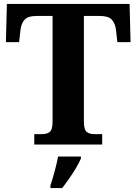

<svg xmlns="http://www.w3.org/2000/svg" viewBox="-20 -734 693 975"><path d="M154 0V-53H196Q218 -53 232.5 -64Q247 -75 247 -118V-653H167Q122 -653 105 -634Q88 -615 84 -582L77 -520H10L15 -714H638L643 -520H576L569 -582Q565 -615 548 -634Q531 -653 486 -653H406V-118Q406 -75 420.5 -64Q435 -53 457 -53H499V0ZM236 208Q246 178 257.5 136Q269 94 275 61H391V71Q382 92 366 119Q350 146 331.5 172.5Q313 199 296 221H236Z"/></svg>

Font: Noto Serif Bengali
Style: Bold
Weight: 700
Designer: Juan Bruce, Universal Thirst, Indian Type Foundry and the Monotype Design Team.
Foundry: Monotype Imaging Inc.
Version: Version 2.003; ttfautohint (v1.8.4.7-5d5b)